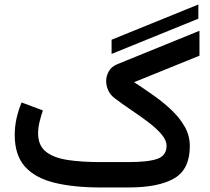

<svg xmlns="http://www.w3.org/2000/svg" viewBox="-20 -826 926 846"><path d="M471.7 -588.4V-650.9L854 -806.2V-743.7ZM546.4 0H422.9Q304.7 0 220 -20.8Q135.3 -41.5 90.1 -91.8Q44.9 -142.1 44.9 -231.4Q44.9 -269.5 53.2 -305.9Q61.5 -342.3 75.2 -374.5L168.9 -339.4Q161.1 -316.9 154.5 -290Q147.9 -263.2 147.9 -238.8Q147.9 -185.5 181.6 -158.2Q215.3 -130.9 277.1 -121.3Q338.9 -111.8 422.9 -111.8H545.9Q633.3 -111.8 673.6 -126.2Q713.9 -140.6 713.9 -183.6Q713.9 -208.5 690.7 -235.4Q667.5 -262.2 631.3 -289.3Q595.2 -316.4 555.9 -342.8Q516.6 -369.1 484.4 -394Q466.3 -407.7 457 -427.7Q447.8 -447.8 447.8 -468.8Q447.8 -491.7 459.7 -512.2Q471.7 -532.7 496.6 -543L858.9 -690.4V-580.6L570.8 -463.9Q615.7 -434.6 659.4 -403.6Q703.1 -372.6 738.5 -338.4Q773.9 -304.2 795.2 -265.6Q816.4 -227.1 816.4 -181.6Q816.4 -80.1 747.6 -40Q678.7 0 546.4 0Z"/></svg>

Font: Vazirmatn RD UI Medium
Style: Regular
Weight: 500
Designer: Saber Rastikerdar
Foundry: Saber Rastikerdar
Version: Version 33.003